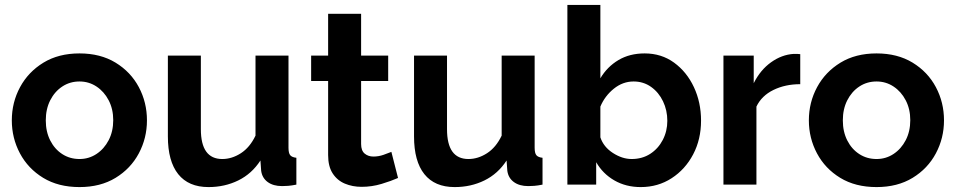

<svg xmlns="http://www.w3.org/2000/svg" viewBox="-20 -750 3884 780"><path d="M303 10Q217 10 155.5 -27.5Q94 -65 61 -127Q28 -189 28 -261Q28 -334 61.5 -396Q95 -458 156.5 -495.5Q218 -533 303 -533Q388 -533 449.5 -495.5Q511 -458 544 -396Q577 -334 577 -261Q577 -189 544 -127Q511 -65 449.5 -27.5Q388 10 303 10ZM166 -261Q166 -215 184 -179.5Q202 -144 233 -124Q264 -104 303 -104Q341 -104 372 -124.5Q403 -145 421.5 -180.5Q440 -216 440 -262Q440 -307 421.5 -342.5Q403 -378 372 -398.5Q341 -419 303 -419Q264 -419 233 -398.5Q202 -378 184 -342.5Q166 -307 166 -261Z M662 -196V-524H796V-225Q796 -104 883 -104Q922 -104 958.5 -127.5Q995 -151 1018 -199V-524H1152V-150Q1152 -128 1159 -119.5Q1166 -111 1184 -109V0Q1164 4 1150.5 5Q1137 6 1126 6Q1090 6 1067.5 -10.5Q1045 -27 1041 -56L1038 -98Q1003 -44 948 -17Q893 10 827 10Q746 10 704 -42.5Q662 -95 662 -196Z M1597 -27Q1570 -15 1530.5 -3Q1491 9 1449 9Q1412 9 1381 -4Q1350 -17 1331.5 -45.5Q1313 -74 1313 -120V-421H1244V-524H1313V-694H1447V-524H1557V-421H1447V-165Q1447 -138 1461.5 -126Q1476 -114 1497 -114Q1518 -114 1538 -121Q1558 -128 1570 -133Z M1662 -196V-524H1796V-225Q1796 -104 1883 -104Q1922 -104 1958.5 -127.5Q1995 -151 2018 -199V-524H2152V-150Q2152 -128 2159 -119.5Q2166 -111 2184 -109V0Q2164 4 2150.5 5Q2137 6 2126 6Q2090 6 2067.5 -10.5Q2045 -27 2041 -56L2038 -98Q2003 -44 1948 -17Q1893 10 1827 10Q1746 10 1704 -42.5Q1662 -95 1662 -196Z M2583 10Q2523 10 2476 -17Q2429 -44 2402 -91V0H2285V-730H2419V-432Q2447 -479 2492.5 -506Q2538 -533 2599 -533Q2667 -533 2718.5 -495.5Q2770 -458 2799 -396Q2828 -334 2828 -260Q2828 -184 2796 -123Q2764 -62 2708.5 -26Q2653 10 2583 10ZM2546 -104Q2589 -104 2621.5 -125Q2654 -146 2672.5 -181.5Q2691 -217 2691 -259Q2691 -302 2673.5 -338.5Q2656 -375 2625 -397Q2594 -419 2554 -419Q2510 -419 2473.5 -389.5Q2437 -360 2419 -317V-192Q2432 -153 2470 -128.5Q2508 -104 2546 -104Z M3231 -408Q3170 -408 3122 -384.5Q3074 -361 3053 -317V0H2919V-524H3042V-412Q3069 -466 3112.5 -497Q3156 -528 3204 -531Q3225 -531 3231 -530Z M3541 10Q3455 10 3393.5 -27.5Q3332 -65 3299 -127Q3266 -189 3266 -261Q3266 -334 3299.5 -396Q3333 -458 3394.5 -495.5Q3456 -533 3541 -533Q3626 -533 3687.5 -495.5Q3749 -458 3782 -396Q3815 -334 3815 -261Q3815 -189 3782 -127Q3749 -65 3687.5 -27.5Q3626 10 3541 10ZM3404 -261Q3404 -215 3422 -179.5Q3440 -144 3471 -124Q3502 -104 3541 -104Q3579 -104 3610 -124.5Q3641 -145 3659.5 -180.5Q3678 -216 3678 -262Q3678 -307 3659.5 -342.5Q3641 -378 3610 -398.5Q3579 -419 3541 -419Q3502 -419 3471 -398.5Q3440 -378 3422 -342.5Q3404 -307 3404 -261Z"/></svg>

Font: Raleway
Style: Bold
Weight: 700
Designer: Matt McInerney, Pablo Impallari, Rodrigo Fuenzalida
Foundry: Matt McInerney, Pablo Impallari, Rodrigo Fuenzalida
Version: Version 4.026